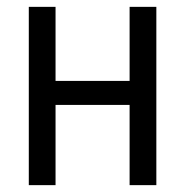

<svg xmlns="http://www.w3.org/2000/svg" viewBox="-20 -540 540 560"><path d="M64 0V-520H142V-304H358V-520H436V0H358V-234H142V0Z"/></svg>

Font: Iosevka Fixed
Style: Regular
Weight: 400
Monospace: yes
Designer: Belleve Invis
Foundry: Belleve Invis
Version: Version 33.2.4